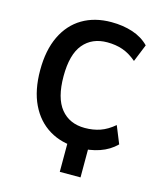

<svg xmlns="http://www.w3.org/2000/svg" viewBox="-128 -810 915 1073"><g transform="rotate(15 330.0 -273.5)"><path d="M320 168V-58H440V168ZM383 11Q287 11 216 -32Q145 -75 106 -156Q67 -237 67 -353Q67 -469 106 -550Q145 -631 216 -673Q287 -715 383 -715Q451 -715 507 -696.5Q563 -678 601 -639L560 -538Q520 -572 479.5 -586Q439 -600 390 -600Q302 -600 252 -540Q202 -480 202 -354Q202 -228 252 -166.5Q302 -105 391 -105Q439 -105 479.5 -119Q520 -133 560 -167L601 -66Q562 -27 506.5 -8Q451 11 383 11Z"/></g></svg>

Font: Nunito Sans 7pt SemiCondensed
Style: Bold
Weight: 700
Width: 4
Designer: Vernon Adams
Foundry: Vernon Adams
Version: Version 3.101;gftools[0.9.27]